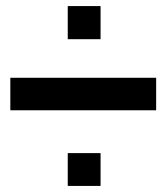

<svg xmlns="http://www.w3.org/2000/svg" viewBox="-20 -613 552 632"><path d="M14 -250V-357H494V-250ZM203 -1V-109H311V-1ZM203 -484V-593H311V-484Z"/></svg>

Font: Orbitron Medium
Style: Regular
Weight: 500
Designer: Matt McInerney
Foundry: The League of Moveable Type
Version: Version 2.001